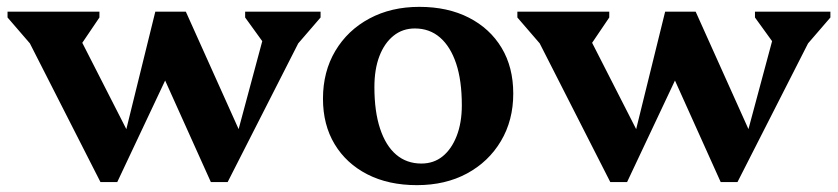

<svg xmlns="http://www.w3.org/2000/svg" viewBox="-20 -526 2444 560"><path d="M273 5 45 -443H90V-373L2 -475V-492H270V-475L203 -376H190V-460L366 -115H340L433 -492H507L521 -417L322 5ZM595 5 432 -357 454 -492H522L691 -116H667L764 -477V-392H755L695 -475V-492H915V-475L827 -373V-443H872L644 5Z M1196 14Q1113 14 1051.5 -17.5Q990 -49 956 -105.5Q922 -162 922 -238Q922 -317 958 -377.5Q994 -438 1057.5 -472Q1121 -506 1203 -506Q1286 -506 1347.5 -474.5Q1409 -443 1443 -386.5Q1477 -330 1477 -253Q1477 -175 1441 -114.5Q1405 -54 1342 -20Q1279 14 1196 14ZM1209 -49Q1245 -49 1271 -70Q1297 -91 1312 -129.5Q1327 -168 1327 -219Q1327 -291 1310.5 -340.5Q1294 -390 1263.5 -416.5Q1233 -443 1190 -443Q1154 -443 1127.5 -421.5Q1101 -400 1086.5 -362Q1072 -324 1072 -272Q1072 -201 1088.5 -151Q1105 -101 1135.5 -75Q1166 -49 1209 -49Z M1760 5 1532 -443H1577V-373L1489 -475V-492H1757V-475L1690 -376H1677V-460L1853 -115H1827L1920 -492H1994L2008 -417L1809 5ZM2082 5 1919 -357 1941 -492H2009L2178 -116H2154L2251 -477V-392H2242L2182 -475V-492H2402V-475L2314 -373V-443H2359L2131 5Z"/></svg>

Font: Platypi Light SemiBold
Style: Regular
Weight: 600
Version: Version 1.200